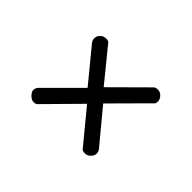

<svg xmlns="http://www.w3.org/2000/svg" viewBox="-77 -824 827 827"><g transform="rotate(45 336.0 -410.5)"><path d="M182 -207Q177 -202 164.5 -202Q152 -202 139.5 -214.5Q127 -227 127 -238Q127 -249 134 -258L286 -410L162 -561Q155 -570 155 -582.5Q155 -595 166 -606Q177 -617 191 -617Q205 -617 210 -612L333 -461L486 -613Q492 -619 506 -619Q520 -619 531 -607.5Q542 -596 542 -582Q542 -568 533 -563L381 -410L507 -258Q514 -249 514 -237Q514 -225 503 -213.5Q492 -202 478 -202Q464 -202 459 -207L333 -360Z"/></g></svg>

Font: Kite One
Style: Regular
Weight: 400
Designer: Eduardo Rodriguez Tunni
Foundry: Eduardo Rodriguez Tunni
Version: Version 1.001